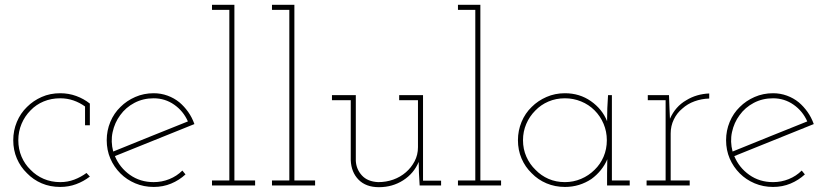

<svg xmlns="http://www.w3.org/2000/svg" viewBox="-20 -770 3436 797"><path d="M353 -37 339 -52Q316 -35 288.5 -24.5Q261 -14 230 -14Q193 -14 161.5 -27.5Q130 -41 107 -65Q83 -88 69.5 -119.5Q56 -151 56 -188Q56 -224 69.5 -256Q83 -288 107 -312Q130 -336 161.5 -349Q193 -362 230 -362Q259 -362 285 -353Q311 -344 333 -328V-250H353V-340Q328 -360 296.5 -371.5Q265 -383 230 -383Q188 -383 153 -367.5Q118 -352 92 -326Q65 -300 50 -264Q35 -228 35 -188Q35 -147 50 -112Q65 -77 92 -51Q118 -24 153 -9Q188 6 230 6Q265 6 296 -5.5Q327 -17 353 -37Z M618 -362Q665 -362 703 -335.5Q741 -309 760 -266Q683 -235 605.5 -204Q528 -173 450 -141Q439 -182 447.5 -221.5Q456 -261 479 -292Q502 -324 538 -343Q574 -362 618 -362ZM750 -46 737 -62Q714 -39 683 -26.5Q652 -14 618 -14Q562 -14 519.5 -44Q477 -74 457 -122Q540 -156 622 -188.5Q704 -221 787 -255Q777 -283 761 -305.5Q745 -328 725 -345Q703 -363 675.5 -373Q648 -383 618 -383Q577 -383 541.5 -367.5Q506 -352 480 -326Q453 -300 438 -264Q423 -228 423 -188Q423 -147 438 -112Q453 -77 480 -50Q506 -24 541.5 -9Q577 6 618 6Q657 6 690.5 -8Q724 -22 750 -46Z M1039 0V-21H953V-750H860V-729H932V-21H860V0Z M1288 0V-21H1202V-750H1109V-729H1181V-21H1109V0Z M1718 -98 1719 -53 1722 0H1811V-20H1736V-375H1637V-354H1715V-159Q1715 -127 1701 -100.5Q1687 -74 1665 -55Q1642 -35 1612.5 -24.5Q1583 -14 1550 -14Q1506 -16 1482.5 -41.5Q1459 -67 1457 -102V-375H1358V-354H1436V-105Q1438 -55 1468.5 -24Q1499 7 1553 7Q1609 7 1653.5 -21.5Q1698 -50 1718 -98Z M2060 0V-21H1974V-750H1881V-729H1953V-21H1881V0Z M2594 0V-21H2520V-375H2504Q2502 -348 2501 -321Q2500 -294 2500 -267Q2480 -317 2433 -350Q2386 -383 2325 -383Q2284 -383 2248.5 -367.5Q2213 -352 2187 -326Q2160 -300 2145 -264Q2130 -228 2130 -188Q2130 -147 2145 -112Q2160 -77 2187 -51Q2213 -24 2248.5 -9Q2284 6 2325 6Q2356 6 2383.5 -2.5Q2411 -11 2435 -27Q2457 -43 2474 -64Q2491 -85 2501 -109Q2501 -94 2500.5 -80Q2500 -66 2500 -51V0ZM2325 -362Q2360 -362 2392 -349Q2424 -336 2448 -312Q2472 -288 2485.5 -256Q2499 -224 2499 -188Q2499 -151 2485.5 -119.5Q2472 -88 2448 -65Q2424 -41 2392 -27.5Q2360 -14 2325 -14Q2288 -14 2257 -27.5Q2226 -41 2203 -65Q2179 -88 2165 -119.5Q2151 -151 2151 -188Q2151 -224 2164.5 -255.5Q2178 -287 2202 -311Q2225 -335 2256.5 -348.5Q2288 -362 2325 -362Z M2843 0V-21H2764V-216Q2764 -247 2777 -274Q2790 -301 2812 -319Q2834 -339 2863 -349.5Q2892 -360 2924 -361V-382Q2898 -381 2874 -374Q2850 -367 2829 -354Q2806 -341 2789 -321.5Q2772 -302 2761 -277Q2760 -291 2760 -299.5Q2760 -308 2759 -322L2757 -375H2669V-354H2743V-21H2664V0Z M3189 -362Q3236 -362 3274 -335.5Q3312 -309 3331 -266Q3254 -235 3176.5 -204Q3099 -173 3021 -141Q3010 -182 3018.5 -221.5Q3027 -261 3050 -292Q3073 -324 3109 -343Q3145 -362 3189 -362ZM3321 -46 3308 -62Q3285 -39 3254 -26.5Q3223 -14 3189 -14Q3133 -14 3090.5 -44Q3048 -74 3028 -122Q3111 -156 3193 -188.5Q3275 -221 3358 -255Q3348 -283 3332 -305.5Q3316 -328 3296 -345Q3274 -363 3246.5 -373Q3219 -383 3189 -383Q3148 -383 3112.5 -367.5Q3077 -352 3051 -326Q3024 -300 3009 -264Q2994 -228 2994 -188Q2994 -147 3009 -112Q3024 -77 3051 -50Q3077 -24 3112.5 -9Q3148 6 3189 6Q3228 6 3261.5 -8Q3295 -22 3321 -46Z"/></svg>

Font: Josefin Slab ExtraLight
Style: Regular
Weight: 250
Designer: Santiago Orozco
Foundry: Typemade
Version: Version 2.000